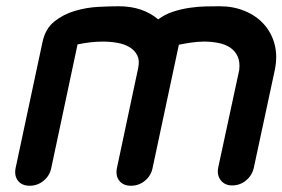

<svg xmlns="http://www.w3.org/2000/svg" viewBox="-20 -584 903 614"><path d="M144 -47Q139 -22 119.5 -6Q100 10 75 10Q50 10 37.5 -6Q25 -22 30 -47L116 -450Q125 -492 153.5 -515Q182 -538 219 -549Q256 -560 294 -562Q332 -564 360 -564Q436 -564 486 -522Q507 -538 533 -546.5Q559 -555 586 -559Q613 -563 638 -563.5Q663 -564 683 -564Q726 -564 762.5 -549Q799 -534 823.5 -507Q848 -480 858 -443Q868 -406 859 -361L792 -49Q787 -24 767.5 -7.5Q748 9 722 9Q699 9 686 -7.5Q673 -24 678 -49L745 -360Q748 -386 740 -403.5Q732 -421 716.5 -431.5Q701 -442 679 -446.5Q657 -451 633 -451Q613 -451 592.5 -448Q572 -445 552 -441L468 -47Q463 -22 443.5 -6Q424 10 399 10Q374 10 361.5 -6Q349 -22 354 -47L422 -367Q427 -391 419 -407Q411 -423 394.5 -433Q378 -443 355.5 -447Q333 -451 309 -451Q288 -451 267.5 -448.5Q247 -446 228 -442Z"/></svg>

Font: VDS
Style: Bold Italic
Weight: 700
Designer: artmaker
Foundry: artmaker
Version: Version 1.000 2009 initial release